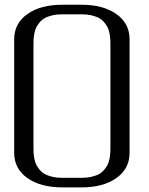

<svg xmlns="http://www.w3.org/2000/svg" viewBox="-20 -812 644 832"><path d="M333.5 -791.5Q426.8 -791.5 484.1 -751.2Q541.5 -710.9 541.5 -641.6V-149.9Q541.5 -80.6 484.1 -40.3Q426.8 0 333.5 0H250Q156.2 0 98.9 -40.3Q41.5 -80.6 41.5 -149.9V-641.6Q41.5 -710.9 98.9 -751.2Q156.2 -791.5 250 -791.5ZM333.5 -750H250Q225.1 -750 205.1 -745.1Q185.1 -740.2 172.4 -732.7Q159.7 -725.1 150.4 -713.4Q141.1 -701.7 136.2 -691.2Q131.3 -680.7 128.7 -666Q126 -651.4 125.5 -641.6Q125 -631.8 125 -618.7V-172.9Q125 -159.7 125.5 -149.9Q126 -140.1 128.7 -125.5Q131.3 -110.8 136.2 -100.3Q141.1 -89.8 150.4 -78.1Q159.7 -66.4 172.4 -58.8Q185.1 -51.3 205.1 -46.4Q225.1 -41.5 250 -41.5H333.5Q358.4 -41.5 378.4 -46.4Q398.4 -51.3 411.1 -58.8Q423.8 -66.4 433.1 -78.1Q442.4 -89.8 447.3 -100.3Q452.1 -110.8 454.8 -125.5Q457.5 -140.1 458 -149.9Q458.5 -159.7 458.5 -172.9V-618.7Q458.5 -631.8 458 -641.6Q457.5 -651.4 454.8 -666Q452.1 -680.7 447.3 -691.2Q442.4 -701.7 433.1 -713.4Q423.8 -725.1 411.1 -732.7Q398.4 -740.2 378.4 -745.1Q358.4 -750 333.5 -750Z"/></svg>

Font: Gputeks
Style: Regular
Weight: 500
Version: Version 0.9